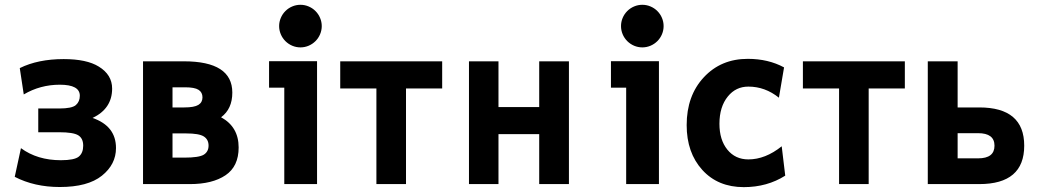

<svg xmlns="http://www.w3.org/2000/svg" viewBox="-20 -768 4362 801"><path d="M229.5 12.2Q123.5 12.2 41.5 -30.3L67.4 -149.9Q135.7 -99.6 233.9 -99.6Q290.5 -99.6 308.8 -114.7Q327.1 -129.9 327.1 -160.2Q327.1 -190.9 306.4 -203.6Q285.6 -216.3 227.1 -216.3H139.6V-315.4H227.1Q280.3 -315.4 296.6 -329.8Q313 -344.2 313 -368.7Q313 -414.6 229.5 -414.6Q147.9 -414.6 79.1 -374L62.5 -483.9Q138.7 -521.5 245.6 -521.5Q341.8 -521.5 392.1 -490.2Q447.8 -456.1 447.8 -398.4Q447.8 -314.9 366.2 -275.9Q463.9 -242.2 463.9 -150.4Q463.9 -82 405 -34.9Q346.2 12.2 229.5 12.2Z M772.5 0H576.7V-512.2H747.1Q949.2 -512.2 949.2 -381.8Q949.2 -313.5 902.3 -278.8Q975.6 -238.8 975.6 -152.8Q975.6 -73.7 920.9 -36.9Q866.2 0 772.5 0ZM749 -319.8Q790 -319.8 807.4 -330.3Q824.7 -340.8 824.7 -361.8Q824.7 -382.8 808.3 -393.3Q792 -403.8 752 -403.8H699.7V-319.8ZM748.5 -110.4Q810.5 -110.4 830.3 -122.8Q850.1 -135.3 850.1 -160.6Q850.1 -186 830.3 -198.7Q810.5 -211.4 755.9 -211.4H699.7V-110.4Z M1233.4 -570.3Q1215.8 -570.3 1199.5 -577.1Q1183.1 -584 1170.7 -596.4Q1158.2 -608.9 1151.4 -625.2Q1144.5 -641.6 1144.5 -659.2Q1144.5 -676.8 1151.4 -693.1Q1158.2 -709.5 1170.7 -721.9Q1183.1 -734.4 1199.5 -741.2Q1215.8 -748 1233.4 -748Q1251 -748 1267.3 -741.2Q1283.7 -734.4 1296.1 -721.9Q1308.6 -709.5 1315.4 -693.1Q1322.3 -676.8 1322.3 -659.2Q1322.3 -641.6 1315.4 -625.2Q1308.6 -608.9 1296.1 -596.4Q1283.7 -584 1267.3 -577.1Q1251 -570.3 1233.4 -570.3ZM1302.7 0H1166V-402.3H1102.5V-512.7H1302.7Z M1673.8 0H1550.3V-398.9H1399.4V-512.2H1824.7V-398.9H1673.8Z M2353.5 0H2229.5V-208.5H2059.6V0H1936.5V-512.2H2059.6V-321.3H2229.5V-512.2H2353.5Z M2659.7 -570.3Q2642.1 -570.3 2625.7 -577.1Q2609.4 -584 2596.9 -596.4Q2584.5 -608.9 2577.6 -625.2Q2570.8 -641.6 2570.8 -659.2Q2570.8 -676.8 2577.6 -693.1Q2584.5 -709.5 2596.9 -721.9Q2609.4 -734.4 2625.7 -741.2Q2642.1 -748 2659.7 -748Q2677.2 -748 2693.6 -741.2Q2710 -734.4 2722.4 -721.9Q2734.9 -709.5 2741.7 -693.1Q2748.5 -676.8 2748.5 -659.2Q2748.5 -641.6 2741.7 -625.2Q2734.9 -608.9 2722.4 -596.4Q2710 -584 2693.6 -577.1Q2677.2 -570.3 2659.7 -570.3ZM2729 0H2592.3V-402.3H2528.8V-512.7H2729Z M3083 12.7Q2975.1 12.7 2909.9 -59.1Q2844.7 -130.9 2844.7 -246.1Q2844.7 -368.7 2916.3 -445.6Q2987.8 -522.5 3099.6 -522.5Q3185.1 -522.5 3251 -486.8L3229.5 -360.4Q3171.9 -406.7 3102.1 -406.7Q3049.8 -406.7 3016.6 -365.7Q2981.4 -322.8 2981.4 -251.5Q2981.4 -184.6 3014.4 -143.8Q3047.4 -103 3102.1 -103Q3172.9 -103 3241.2 -157.7L3255.9 -35.2Q3180.2 12.7 3083 12.7Z M3604 0H3480.5V-398.9H3329.6V-512.2H3754.9V-398.9H3604Z M4065.4 0H3850.6V-512.2H3975.1V-319.8H4065.4Q4252.9 -319.8 4252.9 -160.2Q4252.9 0 4065.4 0ZM4060.5 -107.4Q4128.9 -107.4 4128.9 -160.2Q4128.9 -212.4 4060.5 -212.4H3975.1V-107.4Z"/></svg>

Font: Cadman
Style: Bold
Weight: 700
Designer: Paul James MIller
Foundry: High-Logic / Made with FontCreator
Version: Version 2.114;March 28, 2021;FontCreator 13.0.0.2683 64-bit